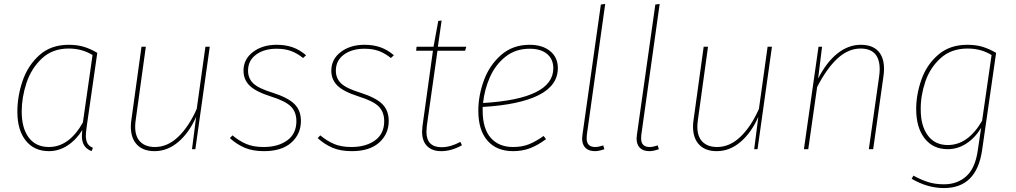

<svg xmlns="http://www.w3.org/2000/svg" viewBox="-20 -756 5149 973"><path d="M473 -488 419 -112Q415 -80 415 -68Q415 -45 423 -30Q431 -15 451 -7L444 10Q419 0 407 -18.5Q395 -37 395 -68Q395 -75 397 -97Q366 -47 322 -18.5Q278 10 228 10Q153 10 110.5 -43.5Q68 -97 68 -190Q68 -268 94.5 -346Q121 -424 179.5 -476.5Q238 -529 328 -529Q372 -529 406 -518.5Q440 -508 473 -488ZM90 -191Q90 -106 126 -58.5Q162 -11 228 -11Q330 -11 400 -135L449 -477Q396 -510 328 -510Q246 -510 192.5 -460Q139 -410 114.5 -336.5Q90 -263 90 -191Z M643 -115Q643 -132 646 -150L697 -519H719L668 -150Q665 -131 665 -114Q665 -63 691.5 -37Q718 -11 765 -11Q829 -11 883 -62.5Q937 -114 977 -204L1021 -519H1043L970 0H953L974 -164Q939 -84 884 -37Q829 10 763 10Q706 10 674.5 -22.5Q643 -55 643 -115Z M1531 -476 1516 -462Q1486 -486 1455 -497.5Q1424 -509 1382 -509Q1318 -509 1277.5 -479Q1237 -449 1237 -398Q1237 -359 1263.5 -333.5Q1290 -308 1362 -286Q1440 -261 1472.5 -228.5Q1505 -196 1505 -143Q1505 -77 1456.5 -33.5Q1408 10 1318 10Q1260 10 1219.5 -7.5Q1179 -25 1145 -56L1158 -70Q1193 -41 1229 -26Q1265 -11 1316 -11Q1389 -11 1435.5 -44.5Q1482 -78 1482 -142Q1482 -188 1454.5 -216Q1427 -244 1353 -267Q1275 -292 1244.5 -322.5Q1214 -353 1214 -398Q1214 -456 1262 -492.5Q1310 -529 1382 -529Q1428 -529 1464 -516Q1500 -503 1531 -476Z M1976 -476 1961 -462Q1931 -486 1900 -497.5Q1869 -509 1827 -509Q1763 -509 1722.5 -479Q1682 -449 1682 -398Q1682 -359 1708.5 -333.5Q1735 -308 1807 -286Q1885 -261 1917.5 -228.5Q1950 -196 1950 -143Q1950 -77 1901.5 -33.5Q1853 10 1763 10Q1705 10 1664.5 -7.5Q1624 -25 1590 -56L1603 -70Q1638 -41 1674 -26Q1710 -11 1761 -11Q1834 -11 1880.5 -44.5Q1927 -78 1927 -142Q1927 -188 1899.5 -216Q1872 -244 1798 -267Q1720 -292 1689.5 -322.5Q1659 -353 1659 -398Q1659 -456 1707 -492.5Q1755 -529 1827 -529Q1873 -529 1909 -516Q1945 -503 1976 -476Z M2143 -118Q2141 -98 2141 -89Q2141 -10 2218 -10Q2263 -10 2313 -37L2321 -20Q2268 10 2216 10Q2170 10 2144.5 -15.5Q2119 -41 2119 -89Q2119 -97 2121 -117L2174 -499H2089L2091 -519H2177L2201 -650L2218 -652L2199 -519H2343L2337 -499H2197Z M2426 -214V-196Q2426 -104 2467 -57.5Q2508 -11 2580 -11Q2625 -11 2659.5 -24.5Q2694 -38 2735 -67L2747 -51Q2706 -20 2666.5 -5Q2627 10 2580 10Q2497 10 2450.5 -43Q2404 -96 2404 -195Q2404 -271 2432 -348Q2460 -425 2519 -477Q2578 -529 2664 -529Q2729 -529 2768 -497Q2807 -465 2807 -411Q2807 -323 2710 -274Q2613 -225 2426 -214ZM2428 -234Q2784 -255 2784 -410Q2784 -456 2752.5 -482.5Q2721 -509 2664 -509Q2592 -509 2541 -468Q2490 -427 2462.5 -364.5Q2435 -302 2428 -234Z M2954 -73Q2953 -67 2953 -55Q2953 -11 2996 -11Q3013 -11 3037 -19L3043 0Q3015 10 2995 10Q2964 10 2947 -6.5Q2930 -23 2930 -55Q2930 -61 2932 -75L3025 -733L3047 -736Z M3230 -73Q3229 -67 3229 -55Q3229 -11 3272 -11Q3289 -11 3313 -19L3319 0Q3291 10 3271 10Q3240 10 3223 -6.5Q3206 -23 3206 -55Q3206 -61 3208 -75L3301 -733L3323 -736Z M3492 -115Q3492 -132 3495 -150L3546 -519H3568L3517 -150Q3514 -131 3514 -114Q3514 -63 3540.5 -37Q3567 -11 3614 -11Q3678 -11 3732 -62.5Q3786 -114 3826 -204L3870 -519H3892L3819 0H3802L3823 -164Q3788 -84 3733 -37Q3678 10 3612 10Q3555 10 3523.5 -22.5Q3492 -55 3492 -115Z M4460 -407Q4460 -389 4457 -369L4405 0H4383L4435 -367Q4438 -388 4438 -405Q4438 -510 4341 -510Q4279 -510 4224.5 -460Q4170 -410 4121 -315L4076 0H4054L4128 -519H4146L4126 -358Q4170 -443 4225 -486Q4280 -529 4342 -529Q4400 -529 4430 -497.5Q4460 -466 4460 -407Z M5028 -488 4957 5Q4929 197 4764 197Q4680 197 4600 150L4609 134Q4647 155 4683 166.5Q4719 178 4764 178Q4831 178 4876.5 137.5Q4922 97 4935 7L4952 -108Q4921 -57 4877 -28.5Q4833 0 4783 0Q4708 0 4665.5 -55Q4623 -110 4623 -203Q4623 -277 4649.5 -352.5Q4676 -428 4734.5 -478.5Q4793 -529 4882 -529Q4927 -529 4960.5 -518.5Q4994 -508 5028 -488ZM4646 -201Q4646 -118 4682 -69.5Q4718 -21 4783 -21Q4886 -21 4957 -144L5005 -477Q4952 -510 4883 -510Q4801 -510 4747 -461.5Q4693 -413 4669 -341.5Q4645 -270 4646 -201Z"/></svg>

Font: Fira Sans Thin
Style: Italic
Weight: 250
Italic angle: -8°
Designer: Carrois Corporate & Edenspiekermann AG
Foundry: Carrois Corporate GbR & Edenspiekermann AG
Version: Version 4.203